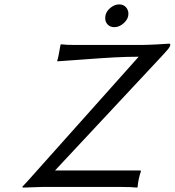

<svg xmlns="http://www.w3.org/2000/svg" viewBox="-20 -853 797 876"><path d="M231 -75.2H621.1L623 -71.8Q610.4 -34.2 607.9 0L605 2.9Q581.1 0 535.2 0H171.9L84 2.9L82 -1Q89.8 -8.8 101.6 -22Q113.3 -35.2 116.2 -38.1Q421.9 -380.4 584 -562Q604 -584.5 608.2 -589.1Q612.3 -593.8 612.8 -594.2Q560.1 -594.2 500.7 -591.1Q441.4 -587.9 362.1 -581.8Q282.7 -575.7 242.2 -573.2L241.2 -576.2Q247.1 -593.8 255.9 -647.9L258.8 -650.9Q281.7 -647.9 318.8 -647.9H623Q645 -647.9 691.4 -650.1Q737.8 -652.3 752 -653.8Q756.8 -653.8 756.8 -649.9Q756.8 -647.9 756.6 -646Q756.3 -644 755.1 -641.6Q753.9 -639.2 752.7 -637.2Q751.5 -635.3 749 -631.8Q746.6 -628.4 744.4 -626Q742.2 -623.5 738.5 -619.4Q734.9 -615.2 732.2 -612.1Q729.5 -608.9 724.4 -603.5Q719.2 -598.1 715.8 -594.2ZM460.9 -780.8Q464.4 -801.3 483.6 -817.1Q502.9 -833 523.9 -833Q542.5 -833 554.2 -820.6Q565.9 -808.1 565.9 -790Q565.9 -766.6 545.2 -747.8Q524.4 -729 501 -729Q483.4 -729 471.7 -740.7Q460 -752.4 460 -770Q460 -776.9 460.9 -780.8Z"/></svg>

Font: Linear Smooth
Style: Italic
Weight: 400
Designer: Philipp H. Poll, Flanker
Foundry: Philipp H. Poll, reworked by Flanker
Version: Version 1.061 | FøM Fix